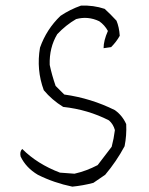

<svg xmlns="http://www.w3.org/2000/svg" viewBox="-20 -702 540 696"><path d="M199.2 -644.5Q234.4 -668 273.4 -681.6Q318.4 -683.6 359.4 -669.9Q378.9 -652.3 402.3 -627Q412.1 -603.5 414.1 -572.3Q402.3 -550.8 382.8 -531.2Q369.1 -529.3 355.5 -527.3Q355.5 -554.7 371.1 -589.8Q359.4 -611.3 339.8 -625Q298.8 -644.5 255.9 -632.8Q218.8 -611.3 187.5 -578.1Q158.2 -529.3 160.2 -466.8Q168 -429.7 181.6 -390.6Q197.3 -375 212.9 -359.4Q310.5 -345.7 396.5 -302.7Q423.8 -283.2 437.5 -252Q439.5 -210.9 431.6 -171.9Q402.3 -117.2 361.3 -68.4Q337.9 -52.7 318.4 -39.1Q281.2 -29.3 242.2 -25.4Q175.8 -39.1 117.2 -68.4Q74.2 -93.8 54.7 -134.8Q50.8 -152.3 60.5 -162.1Q115.2 -107.4 197.3 -76.2L250 -72.3Q293 -82 334 -103.5Q359.4 -136.7 384.8 -169.9Q392.6 -199.2 396.5 -230.5Q390.6 -252 375 -265.6Q298.8 -304.7 209 -314.5Q168 -339.8 138.7 -375Q111.3 -449.2 125 -529.3Q148.4 -595.7 199.2 -644.5Z"/></svg>

Font: BoLeHuaiShuti
Style: Regular
Weight: 400
Designer: Aston.linsen@gmail.com
Foundry: BoLe
Version: Version 1.00 June 15, 2016, initial release